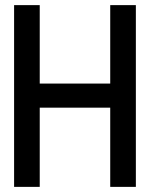

<svg xmlns="http://www.w3.org/2000/svg" viewBox="-20 -731 586 749"><path d="M135 -405H410V-711H510V-2H410V-311H135V-2H35V-711H135Z"/></svg>

Font: Fundamental  Brigade
Style: Regular
Weight: 400
Designer: Peter Wiegel, original typeface by Arno Drescher 1935
Foundry: Peter Wiegel
Version: Version 0.000 2012 initial release